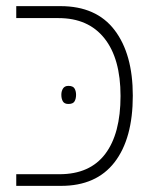

<svg xmlns="http://www.w3.org/2000/svg" viewBox="-20 -606 506 626"><path d="M33 0V-38H174Q273 -38 323 -104Q373 -170 373 -293Q373 -415 320.5 -481Q268 -547 171 -547H33V-586H177Q294 -586 353.5 -508Q413 -430 413 -294Q413 -154 353.5 -77Q294 0 179 0ZM180 -297Q180 -309 185.5 -317.5Q191 -326 203 -326Q218 -326 223 -317.5Q228 -309 228 -297Q228 -284 223 -275.5Q218 -267 203 -267Q190 -267 185 -275.5Q180 -284 180 -297Z"/></svg>

Font: Noto Sans Hebrew SemiCondensed ExtraLight
Style: Regular
Weight: 200
Width: 4
Designer: Monotype Design Team
Foundry: Monotype Imaging Inc.
Version: Version 2.004; ttfautohint (v1.8.4.7-5d5b)